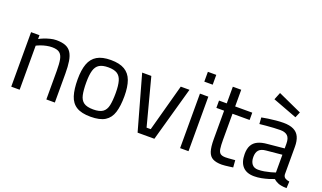

<svg xmlns="http://www.w3.org/2000/svg" viewBox="-75 -1193 2773 1655"><g transform="rotate(20 1311.5 -365.0)"><path d="M72 0V-500H149V-465Q166 -475 191.5 -485Q217 -495 246 -502.5Q275 -510 302 -510Q354 -510 387 -496.5Q420 -483 438.5 -453.5Q457 -424 464.5 -377.5Q472 -331 472 -265V0H394V-262Q394 -327 386.5 -366Q379 -405 356.5 -422.5Q334 -440 288 -440Q263 -440 236.5 -434.5Q210 -429 187 -420.5Q164 -412 149 -404V0Z M802 10Q718 10 671.5 -19Q625 -48 606.5 -107Q588 -166 588 -256Q588 -342 608.5 -398Q629 -454 676 -482Q723 -510 802 -510Q882 -510 929 -482Q976 -454 996.5 -398Q1017 -342 1017 -256Q1017 -166 998.5 -107Q980 -48 933.5 -19Q887 10 802 10ZM802 -57Q860 -57 889 -77.5Q918 -98 927.5 -142Q937 -186 937 -256Q937 -325 925 -366Q913 -407 884 -425Q855 -443 802 -443Q750 -443 720.5 -425Q691 -407 679 -366Q667 -325 667 -256Q667 -186 676.5 -142Q686 -98 715 -77.5Q744 -57 802 -57Z M1231 0 1091 -500H1175L1289 -67H1327L1445 -500H1525L1385 0Z M1621 0V-500H1698V0ZM1621 -610V-700H1698V-610Z M2006 11Q1954 11 1923.5 -5Q1893 -21 1880 -60.5Q1867 -100 1867 -172V-433H1796V-500H1867V-653H1944V-500H2101V-433H1944V-195Q1944 -142 1948.5 -112.5Q1953 -83 1968 -71Q1983 -59 2015 -59Q2025 -59 2041 -60Q2057 -61 2073.5 -62.5Q2090 -64 2103 -65L2108 0Q2094 2 2075 4.5Q2056 7 2037.5 9Q2019 11 2006 11Z M2302 10Q2233 10 2197 -29Q2161 -68 2161 -143Q2161 -192 2178 -223Q2195 -254 2229.5 -270.5Q2264 -287 2315 -291L2469 -306V-349Q2469 -400 2446.5 -421Q2424 -442 2380 -442Q2355 -442 2320.5 -440Q2286 -438 2252 -435Q2218 -432 2192 -429L2188 -488Q2212 -493 2246 -498Q2280 -503 2317 -506.5Q2354 -510 2385 -510Q2442 -510 2478 -492.5Q2514 -475 2530.5 -439.5Q2547 -404 2547 -349V-96Q2549 -74 2564.5 -64Q2580 -54 2604 -51L2601 10Q2587 10 2574 9Q2561 8 2549.5 5.5Q2538 3 2527 0Q2514 -5 2502.5 -12Q2491 -19 2480 -29Q2461 -21 2431.5 -12Q2402 -3 2368.5 3.5Q2335 10 2302 10ZM2315 -55Q2342 -55 2371 -60Q2400 -65 2426 -72Q2452 -79 2469 -85V-248L2324 -234Q2279 -230 2259.5 -208Q2240 -186 2240 -145Q2240 -103 2259 -79Q2278 -55 2315 -55ZM2464 -590 2241 -674 2268 -741 2486 -642Z"/></g></svg>

Font: Cairo Play
Style: Regular
Weight: 400
Designer: Mohamed Gaber, Accademia di Belle Arti di Urbino
Foundry: Kief Type Foundry, Accademia di Belle Arti di Urbino
Version: Version 3.119